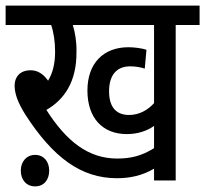

<svg xmlns="http://www.w3.org/2000/svg" viewBox="-20 -642 730 683"><path d="M605 -553H690V-622H0V-553H162C171 -527 176 -493 176 -459C176 -414 167 -381 151 -355C134 -379 114 -392 89 -392C49 -392 32 -366 32 -338C32 -310 42 -279 71 -233C169 -82 268 -8 396 -8C441 -8 486 -17 528 -42V0H605ZM439 -233C398 -233 368 -256 368 -317C368 -375 395 -406 443 -406C461 -406 480 -403 495 -398L501 -465C486 -470 459 -474 437 -474C348 -474 291 -417 291 -320C291 -220 347 -165 431 -165C471 -165 504 -177 528 -194V-115C484 -87 444 -78 397 -78C295 -78 217 -138 145 -251C208 -287 253 -351 252 -457C253 -492 247 -528 239 -553H528V-275C506 -251 476 -233 439 -233ZM54 -35C54 -2 74 21 105 21C136 21 155 -2 155 -35C155 -67 136 -91 105 -91C74 -91 54 -67 54 -35Z"/></svg>

Font: Noto Sans Condensed
Style: Regular
Weight: 400
Width: 3
Designer: Monotype Design Team
Foundry: Monotype Imaging Inc.
Version: Version 2.013